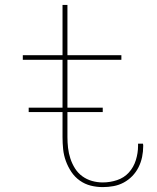

<svg xmlns="http://www.w3.org/2000/svg" viewBox="-20 -755 640 783"><path d="M399 8Q374 8 350 2Q326 -4 305.5 -18.5Q285 -33 271 -54Q257 -75 248.5 -98.5Q240 -122 237.5 -146.5Q235 -171 235 -196V-511H73V-530H235V-735H255V-530H475V-511H255V-196Q255 -174 257.5 -152Q260 -130 267 -108.5Q274 -87 286 -68Q298 -49 316 -36Q334 -23 355.5 -17Q377 -11 399 -11Q429 -11 457.5 -20.5Q486 -30 505.5 -51.5Q525 -73 534 -102Q543 -131 543 -160Q543 -162 543 -164Q543 -166 543 -169H563Q564 -166 564 -163.5Q564 -161 564 -159Q564 -137 559.5 -115Q555 -93 545 -73Q535 -53 519.5 -37Q504 -21 484.5 -10.5Q465 0 443 4Q421 8 399 8ZM97 -298V-316H399V-298Z"/></svg>

Font: Iosevka Curly Thin Extended
Style: Regular
Weight: 100
Width: 7
Monospace: yes
Designer: Belleve Invis
Foundry: Belleve Invis
Version: Version 11.1.0; ttfautohint (v1.8.3)